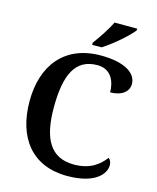

<svg xmlns="http://www.w3.org/2000/svg" viewBox="-135 -1023 918 1126"><g transform="rotate(15 324.0 -460.5)"><path d="M325 -784V-771H382C441 -807 531 -886 556 -921V-931H418C397 -886 354 -822 325 -784ZM382 10C549 10 608 -61 608 -115C608 -133 601 -148 590 -156C556 -111 504 -65 403 -65C259 -65 203 -170 203 -358C203 -554 251 -664 387 -664C471 -664 499 -593 499 -529C568 -529 610 -562 610 -609C610 -674 538 -724 392 -724C171 -724 56 -574 56 -358C56 -137 167 10 382 10Z"/></g></svg>

Font: Noto Serif Gurmukhi SemiBold
Style: Regular
Weight: 600
Designer: Vaibhav Singh and the Monotype Design Team
Foundry: Monotype Imaging Inc.
Version: Version 2.004